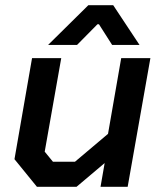

<svg xmlns="http://www.w3.org/2000/svg" viewBox="-20 -723 623 743"><path d="M36 -107 104 -498H217L153 -136L185 -97H270L398 -205L449 -498H562L474 0H369L385 -92L276 0H123ZM322 -703H418L520 -549H414L363 -629H357L278 -549H166Z"/></svg>

Font: Chakra Petch SemiBold
Style: Italic
Weight: 600
Italic angle: -10°
Designer: Katatrad Aksorn Co.,Ltd.
Foundry: Cadson Demak Co.,Ltd.
Version: Version 1.000; ttfautohint (v1.6)